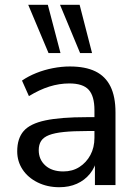

<svg xmlns="http://www.w3.org/2000/svg" viewBox="-20 -774 573 803"><path d="M228 9Q178 9 137.5 -11Q97 -31 74.5 -65Q52 -99 52 -141Q52 -195 79 -226Q106 -257 170 -270.5Q234 -284 342 -284H389V-226H344Q286 -226 247 -222Q208 -218 185 -209Q162 -200 152 -184.5Q142 -169 142 -146Q142 -107 169.5 -82Q197 -57 245 -57Q283 -57 312 -75.5Q341 -94 358 -125.5Q375 -157 375 -198V-313Q375 -372 351 -398.5Q327 -425 270 -425Q228 -425 186.5 -412Q145 -399 101 -372L72 -437Q98 -455 131.5 -468.5Q165 -482 201.5 -489Q238 -496 272 -496Q337 -496 379 -475.5Q421 -455 442 -412.5Q463 -370 463 -304V0H377V-111H386Q378 -74 356 -47Q334 -20 301.5 -5.5Q269 9 228 9ZM315 -552 231 -754H313L365 -552ZM183 -552 98 -754H180L233 -552Z"/></svg>

Font: Nunito Sans 12pt ExtraLight 12pt Medium
Style: Regular
Weight: 500
Version: Version 3.101;gftools[0.9.27]